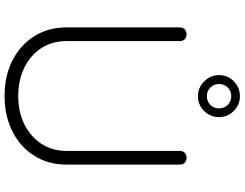

<svg xmlns="http://www.w3.org/2000/svg" viewBox="-135 -920 1071 841"><g transform="rotate(90 400.5 -499.5)"><path d="M400 16Q312 16 244.5 -18.5Q177 -53 138.5 -114.5Q100 -176 100 -255V-751Q100 -765 108.5 -773Q117 -781 130 -781Q144 -781 152 -773Q160 -765 160 -751V-255Q160 -193 190.5 -145.5Q221 -98 275.5 -71Q330 -44 400 -44Q471 -44 525 -71Q579 -98 610 -145.5Q641 -193 641 -255V-751Q641 -765 649.5 -773Q658 -781 671 -781Q685 -781 693 -773Q701 -765 701 -751V-255Q701 -176 662.5 -114.5Q624 -53 556 -18.5Q488 16 400 16ZM401 -831Q364 -831 336.5 -858.5Q309 -886 309 -923Q309 -962 336.5 -988.5Q364 -1015 401 -1015Q439 -1015 466 -988Q493 -961 493 -923Q493 -886 466.5 -858.5Q440 -831 401 -831ZM401 -870Q424 -870 439.5 -885.5Q455 -901 455 -923Q455 -946 439.5 -961.5Q424 -977 401 -977Q379 -977 363.5 -961.5Q348 -946 348 -923Q348 -901 363.5 -885.5Q379 -870 401 -870Z"/></g></svg>

Font: ComfortaaLight
Style: Regular
Weight: 300
Designer: Johan Aakerlund
Foundry: Johan Aakerlund
Version: Version 3.104; ttfautohint (v1.8.1.43-b0c9)